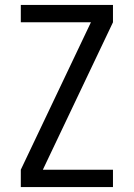

<svg xmlns="http://www.w3.org/2000/svg" viewBox="-20 -755 540 775"><path d="M64 0V-70L347 -665H64V-735H436V-665L153 -70H436V0Z"/></svg>

Font: Iosevka Term
Style: Regular
Weight: 400
Monospace: yes
Designer: Belleve Invis
Foundry: Belleve Invis
Version: Version 30.0.1